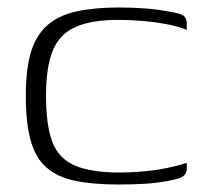

<svg xmlns="http://www.w3.org/2000/svg" viewBox="-20 -486 550 513"><path d="M49 -230Q49 -302 63 -347.5Q77 -393 107 -419Q137 -445 184.5 -455.5Q232 -466 298 -466Q334 -466 368 -463.5Q402 -461 437 -454Q464 -450 471.5 -443Q479 -436 479 -424V-406Q462 -414 429.5 -420.5Q397 -427 361.5 -430Q326 -433 298 -433Q226 -433 183 -414.5Q140 -396 121.5 -352Q103 -308 103 -230Q103 -151 120 -106.5Q137 -62 180.5 -43.5Q224 -25 301 -25Q328 -25 362.5 -28Q397 -31 428 -37.5Q459 -44 479 -51V-34Q479 -24 471 -16.5Q463 -9 436 -4Q401 3 367 5Q333 7 297 7Q228 7 180.5 -3Q133 -13 104 -38.5Q75 -64 62 -110.5Q49 -157 49 -230Z"/></svg>

Font: Genos Light
Style: Regular
Weight: 300
Designer: Robert E. Leuschke
Foundry: Robert E. Leuschke
Version: Version 1.010